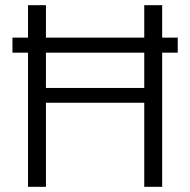

<svg xmlns="http://www.w3.org/2000/svg" viewBox="-20 -720 734 740"><path d="M28 -517V-575H88V-700H157V-575H536V-700H605V-575H665V-517H605V0H536V-324H157V0H88V-517ZM157 -381H536V-517H157Z"/></svg>

Font: Lopes Sans Light
Style: Regular
Weight: 300
Designer: Gabriel Lam, Diego Maldonado
Foundry: TypeRant, Foresti Design
Version: Version 4.000